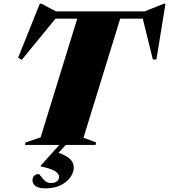

<svg xmlns="http://www.w3.org/2000/svg" viewBox="-20 -776 906 1028"><path d="M223.5 232.5Q185.5 232.5 169.8 219.5Q154 206.5 154 190Q154 173.5 163.5 164.8Q173 156 187 156Q191 156 199 168Q207 180 220.5 192Q234 204 252.5 204Q274 204 285.2 194.5Q296.5 185 296.5 170.5Q296.5 156 277.5 142Q258.5 128 197 114.5V112L297.5 0H113.5L117 -13.5L197.5 -40.5L393.5 -676H277L96.5 -455.5L77 -467L193 -756H202.5L279.5 -715H754.5L856.5 -756H866L817.5 -457.5H798.5L744.5 -676H623.5L427 -38.5L494.5 -13.5L491.5 0H332L293.5 42Q341 59.5 358 78.5Q375 97.5 375 120Q375 147.5 356.5 173.2Q338 199 304.2 215.8Q270.5 232.5 223.5 232.5Z"/></svg>

Font: Newsreader Display ExtraBold
Style: Italic
Weight: 800
Italic angle: -17°
Designer: Hugues Gentile
Foundry: Production Type
Version: Version 1.001